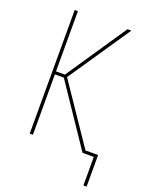

<svg xmlns="http://www.w3.org/2000/svg" viewBox="-165 -819 831 1073"><g transform="rotate(20 250.0 -282.5)"><path d="M469 170V0H402L160 -359H107V0H88V-735H107V-377H160L402 -735H425L176 -368L413 -18H488V170Z"/></g></svg>

Font: Iosevka Thin
Style: Regular
Weight: 100
Monospace: yes
Designer: Belleve Invis
Foundry: Belleve Invis
Version: Version 32.5.0; ttfautohint (v1.8.4)